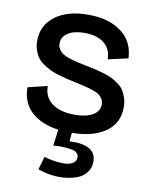

<svg xmlns="http://www.w3.org/2000/svg" viewBox="-85 -596 691 880"><g transform="rotate(10 260.5 -155.5)"><path d="M151.9 204.1 169.9 143.1Q187.5 149.4 211.2 153.3Q234.9 157.2 259.8 157.5Q284.7 157.7 301.8 148.2Q318.8 138.7 318.8 120.1Q318.8 113.3 316.9 108.4Q314.9 103.5 308.3 97.4Q301.8 91.3 289.1 88.9Q276.4 86.4 254.4 84.5Q232.4 82.5 200.2 85L210 9.8Q127.9 -2 82.8 -44.2Q37.6 -86.4 37.1 -157.2L127.9 -179.2Q127.9 -127.4 166.3 -99.1Q204.6 -70.8 272 -70.8Q325.2 -70.8 355.7 -88.9Q386.2 -106.9 386.2 -139.2Q386.2 -153.3 379.6 -164.1Q373 -174.8 363.3 -182.1Q353.5 -189.5 334.2 -196Q314.9 -202.6 298.6 -206.5Q282.2 -210.4 252.9 -216.8Q225.6 -222.7 208.3 -226.8Q190.9 -231 166.5 -238.3Q142.1 -245.6 126.7 -253.4Q111.3 -261.2 94 -273.2Q76.7 -285.2 66.9 -299.1Q57.1 -313 50.5 -332.5Q43.9 -352.1 43.9 -375Q43.9 -447.3 100.8 -490.2Q157.7 -533.2 254.9 -533.2Q350.1 -533.2 408.4 -490Q466.8 -446.8 470.2 -368.2L377 -347.2Q376.5 -396 342.8 -422.1Q309.1 -448.2 252 -448.2Q203.6 -448.2 175.3 -429.9Q147 -411.6 147 -380.9Q147 -366.2 154.1 -355Q161.1 -343.8 171.1 -336.4Q181.2 -329.1 200.9 -322.3Q220.7 -315.4 237.1 -311.5Q253.4 -307.6 282.2 -301.8Q310.1 -296.4 325.9 -292.7Q341.8 -289.1 366.7 -282Q391.6 -274.9 406.2 -267.6Q420.9 -260.3 438.2 -248Q455.6 -235.8 465.1 -221.7Q474.6 -207.5 481.2 -187.5Q487.8 -167.5 487.8 -143.1Q487.8 -69.8 431.2 -29.1Q374.5 11.7 273.9 13.2L270 53.2Q394 47.4 394 126Q394 155.8 377.4 177Q360.8 198.2 334.5 208.3Q308.1 218.3 275.9 221.2Q243.7 224.1 211.4 219.2Q179.2 214.4 151.9 204.1Z"/></g></svg>

Font: Bricolage Grotesque Medium
Style: Regular
Weight: 500
Designer: Mathieu Triay
Foundry: Atelier Triay
Version: Version 1.000;gftools[0.9.30]